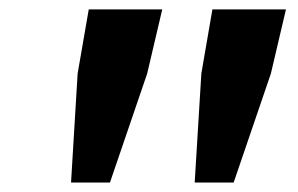

<svg xmlns="http://www.w3.org/2000/svg" viewBox="-20 -705 640 413"><path d="M132.8 -312.3H216.5L296.6 -546.8L329 -684.8H170.9L147 -546.8L132.8 -312.3ZM398.8 -312.3H482.6L562.7 -546.8L595.1 -684.8H436.9L413.1 -546.8L398.8 -312.3Z"/></svg>

Font: Source Code Variable
Style: Italic
Weight: 400
Italic angle: -11°
Monospace: yes
Designer: Paul D. Hunt, Teo Tuominen
Foundry: Adobe Systems Incorporated
Version: Version 1.005;PS 1.0;hotconv 16.6.54;makeotf.lib2.5.65590